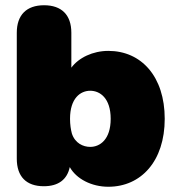

<svg xmlns="http://www.w3.org/2000/svg" viewBox="-20 -700 672 732"><path d="M393 12C518 12 608 -86 608 -247C608 -408 519 -506 393 -506C334 -506 280 -480 252 -442V-575C252 -643 215 -680 148 -680C81 -680 44 -643 44 -575V-95C44 -27 80 10 147 10C202 10 236 -15 246 -63C271 -18 329 12 393 12ZM324 -140C297 -140 266 -154 254 -191C250 -206 247 -225 247 -247C247 -326 287 -354 324 -354C361 -354 402 -326 402 -247C402 -168 361 -140 324 -140Z"/></svg>

Font: SN Pro Black
Style: Regular
Weight: 900
Designer: Tobias Whetton
Foundry: Supernotes
Version: Version 1.001;Glyphs 3.2 (3249)